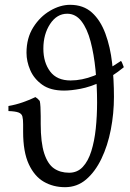

<svg xmlns="http://www.w3.org/2000/svg" viewBox="-20 -762 539 797"><path d="M453 -360Q453 -291 440 -224Q427 -157 401 -103Q375 -49 337.5 -17Q300 15 250 15Q201 15 162 -7.5Q123 -30 99.5 -80.5Q76 -131 76 -215Q76 -228 76 -231.5Q76 -235 76 -246Q76 -267 73 -278.5Q70 -290 57 -295Q44 -300 15 -301V-322Q45 -327 75 -337.5Q105 -348 127 -359Q134 -354 136 -352.5Q138 -351 145 -343Q147 -335 148 -317.5Q149 -300 149 -280Q149 -258 149 -256.5Q149 -255 149 -248Q149 -170 163.5 -125.5Q178 -81 204 -63Q230 -45 267 -45Q301 -45 323.5 -69Q346 -93 359 -134.5Q372 -176 377.5 -228Q383 -280 383 -337Q383 -406 376.5 -471.5Q370 -537 356 -590Q342 -643 318 -674Q294 -705 259 -705Q216 -705 188 -662.5Q160 -620 160 -560Q160 -503 188 -465.5Q216 -428 273 -428Q320 -428 370 -447.5Q420 -467 482 -509Q485 -507 488 -498.5Q491 -490 494 -483Q445 -443 399.5 -422Q354 -401 314.5 -393.5Q275 -386 246 -386Q189 -386 155 -410.5Q121 -435 105.5 -471Q90 -507 90 -543Q90 -604 118 -648.5Q146 -693 188 -717.5Q230 -742 271 -742Q326 -742 361.5 -710Q397 -678 417.5 -622.5Q438 -567 445.5 -499.5Q453 -432 453 -360Z"/></svg>

Font: ChillKai
Style: Regular
Weight: 400
Designer: ChillType
Foundry: 寒蝉字型
Version: Version 2.000